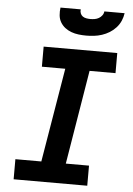

<svg xmlns="http://www.w3.org/2000/svg" viewBox="-62 -1001 724 1047"><g transform="rotate(5 300.0 -477.5)"><path d="M53 0V-110H195L281 -625H153V-735H556V-625H414L329 -110H456V0ZM379 -815Q358 -815 337 -817.5Q316 -820 297 -827Q278 -834 262.5 -846Q247 -858 237 -875Q227 -892 225 -913Q223 -934 226 -955H337Q335 -944 339 -933.5Q343 -923 351.5 -917Q360 -911 371.5 -909Q383 -907 394 -907Q405 -907 417 -909Q429 -911 439.5 -917Q450 -923 457.5 -933Q465 -943 466 -955H577Q574 -933 565 -912.5Q556 -892 540.5 -875Q525 -858 505.5 -846Q486 -834 464.5 -827Q443 -820 421.5 -817.5Q400 -815 379 -815Z"/></g></svg>

Font: Iosevka Slab XBdExObl
Style: Regular
Weight: 800
Width: 7
Italic angle: -9°
Monospace: yes
Designer: Belleve Invis
Foundry: Belleve Invis
Version: Version 11.1.0; ttfautohint (v1.8.3)